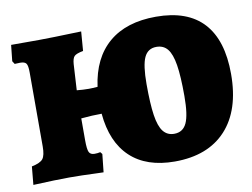

<svg xmlns="http://www.w3.org/2000/svg" viewBox="-74 -765 1161 883"><g transform="rotate(-10 507.0 -323.5)"><path d="M999 -340Q999 -171 914.5 -79.5Q830 12 675 12Q543 12 468 -58.5Q393 -129 381 -263Q338 -263 285 -258V-156Q285 -114 291.5 -100.5Q298 -87 317 -87Q332 -87 344 -90L352 -80L343 4L310 3Q239 0 184 0Q123 0 15 5L23 -80Q63 -88 75.5 -104Q88 -120 88 -162V-508Q88 -539 81 -549Q74 -559 53 -559L27 -558L18 -572L26 -647H155Q204 -647 354 -652L347 -562Q315 -556 305.5 -546.5Q296 -537 294 -510L287 -389Q316 -386 343 -386Q358 -386 384 -388Q402 -520 483.5 -589.5Q565 -659 704 -659Q851 -659 925 -578.5Q999 -498 999 -340ZM770 -277Q770 -370 761.5 -422.5Q753 -475 734 -498.5Q715 -522 682 -522Q642 -522 625 -485.5Q608 -449 608 -361Q608 -269 616 -215.5Q624 -162 643 -138Q662 -114 694 -114Q735 -114 752.5 -151.5Q770 -189 770 -277Z"/></g></svg>

Font: Alegreya SC Black
Style: Regular
Weight: 900
Designer: Juan Pablo del Peral
Foundry: Huerta Tipografica
Version: Version 2.007; ttfautohint (v1.6)